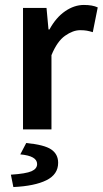

<svg xmlns="http://www.w3.org/2000/svg" viewBox="-20 -523 415 776"><path d="M73 0V-491H168L176 -404H180Q206 -452 243 -477.5Q280 -503 319 -503Q354 -503 375 -493L355 -393Q342 -397 331 -399Q320 -401 304 -401Q275 -401 243 -378.5Q211 -356 188 -300V0ZM34 233 24 183Q85 179 107.5 169Q130 159 130 140Q130 107 62 101L86 55Q159 62 187 81Q215 100 215 135Q215 182 167.5 205.5Q120 229 34 233Z"/></svg>

Font: Source Sans Pro SemiBold
Style: Regular
Weight: 600
Designer: Paul D. Hunt
Foundry: Adobe Systems Incorporated
Version: Version 2.045;hotconv 1.0.109;makeotfexe 2.5.65596